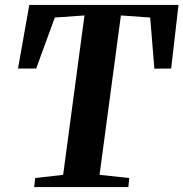

<svg xmlns="http://www.w3.org/2000/svg" viewBox="-20 -763 748 783"><path d="M119.5 0 123.5 -37 237.5 -50 324.5 -700 203.5 -691.5 127.5 -483.5H53.5L99.5 -743H708L678 -483.5L609.5 -483L592.5 -691.5L473 -700L386 -50L507 -37L503.5 0Z"/></svg>

Font: Merriweather 72pt
Style: Bold Italic
Weight: 700
Italic angle: -7.8°
Version: Version 2.101